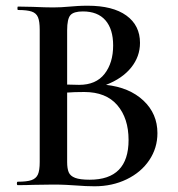

<svg xmlns="http://www.w3.org/2000/svg" viewBox="-20 -648 623 672"><path d="M531 -182Q531 -130 502.5 -87.5Q474 -45 423.5 -20.5Q373 4 311 4Q282 4 244 1Q231 0 211 -1Q191 -2 166 -2L95 -1Q76 0 42 0Q39 0 39 -6Q39 -12 42 -12Q74 -12 90 -17.5Q106 -23 112.5 -37Q119 -51 119 -81V-544Q119 -573 113 -587.5Q107 -602 91 -607.5Q75 -613 43 -613Q41 -613 41 -619Q41 -625 43 -625L95 -624Q139 -622 166 -622Q194 -622 225 -625Q236 -626 251.5 -627Q267 -628 287 -628Q375 -628 422.5 -593.5Q470 -559 470 -498Q470 -450 439 -411.5Q408 -373 351 -351Q433 -342 482 -296Q531 -250 531 -182ZM215 -542V-352L257 -351Q316 -351 346 -389.5Q376 -428 376 -489Q376 -546 349 -577Q322 -608 270 -608Q238 -608 226.5 -595Q215 -582 215 -542ZM430 -158Q430 -234 390.5 -280Q351 -326 275 -326Q239 -326 215 -324V-81Q215 -58 220.5 -45Q226 -32 243 -25.5Q260 -19 294 -19Q430 -19 430 -158Z"/></svg>

Font: Cormorant Garamond SemiBold
Style: Regular
Weight: 600
Designer: Christian Thalmann (Catharsis Fonts)
Version: Version 3.000